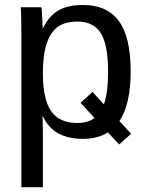

<svg xmlns="http://www.w3.org/2000/svg" viewBox="-20 -558 596 785"><path d="M514.2 -266.6Q514.2 -131.3 468.3 -63L516.1 -11.2L467.3 32.7L421.4 -16.6Q378.9 9.8 319.8 9.8Q197.8 9.8 155.8 -82H153.3Q155.3 -78.1 155.3 1V207.5H67.4V-420.4Q67.4 -502 64.5 -528.3H149.4Q149.9 -526.4 150.9 -514.4Q151.9 -502.4 153.1 -477.5Q154.3 -452.6 154.3 -443.4H156.2Q179.7 -492.2 218.3 -514.9Q256.8 -537.6 319.8 -537.6Q417.5 -537.6 465.8 -472.2Q514.2 -406.7 514.2 -266.6ZM421.9 -264.6Q421.9 -375 392.1 -422.4Q362.3 -469.7 297.4 -469.7Q245.1 -469.7 215.6 -447.8Q186 -425.8 170.7 -379.2Q155.3 -332.5 155.3 -257.8Q155.3 -153.8 188.5 -104.5Q221.7 -55.2 296.4 -55.2Q339.4 -55.2 366.7 -75.7L309.1 -137.7L358.4 -182.1L404.8 -131.3Q421.9 -179.2 421.9 -264.6Z"/></svg>

Font: Arial
Style: Regular
Weight: 400
Designer: Steve Matteson
Foundry: Ascender Corporation
Version: Version 2.00.3